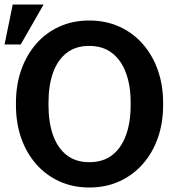

<svg xmlns="http://www.w3.org/2000/svg" viewBox="-22 -811 764 841"><path d="M369.1 10.3Q297.4 10.3 238.3 -16.6Q179.2 -43.5 136.5 -92Q93.8 -140.6 70.8 -206.3Q47.9 -272 47.9 -350.1V-360.8Q47.9 -438.5 70.8 -504.2Q93.8 -569.8 136.2 -618.7Q178.7 -667.5 237.8 -694.3Q296.9 -721.2 368.7 -721.2Q440.9 -721.2 500.5 -694.3Q560.1 -667.5 603 -618.7Q646 -569.8 669.2 -504.2Q692.4 -438.5 692.4 -360.8V-350.1Q692.4 -272 669.2 -206.3Q646 -140.6 603 -92Q560.1 -43.5 500.7 -16.6Q441.4 10.3 369.1 10.3ZM369.1 -100.6Q429.7 -100.6 469.7 -131.8Q509.8 -163.1 530 -219.2Q550.3 -275.4 550.3 -350.1V-361.8Q550.3 -435.5 529.8 -491.5Q509.3 -547.4 469 -578.6Q428.7 -609.9 368.7 -609.9Q309.1 -609.9 269.5 -578.9Q230 -547.9 210.2 -492.2Q190.4 -436.5 190.4 -361.8V-350.1Q190.4 -275.4 210.2 -219.2Q230 -163.1 269.8 -131.8Q309.6 -100.6 369.1 -100.6ZM-2 -616.2 33.7 -791H168.9L68.8 -616.2Z"/></svg>

Font: Roboto Slab LO
Style: Bold
Weight: 700
Designer: Google
Version: Version 2.000